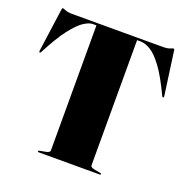

<svg xmlns="http://www.w3.org/2000/svg" viewBox="-127 -830 928 950"><g transform="rotate(20 337.0 -355.5)"><path d="M95 -700H579Q598 -700 612 -705.5Q626 -711 629 -711Q630.5 -711 631.8 -709.2Q633 -707.5 634 -699L665 -475Q666 -467.5 663 -466Q659 -464 656 -470Q612 -563 576.8 -609.8Q541.5 -656.5 513.2 -672.2Q485 -688 463 -688H444V-29Q444 -18 467 -14L495 -9Q503 -7.5 503 -4Q503 0 497 0H177Q171 0 171 -4Q171 -7.5 179 -9L207 -14Q230 -18 230 -29V-688H211Q191.5 -688 164 -670.2Q136.5 -652.5 100.2 -605.5Q64 -558.5 18 -470Q15 -464 11 -466Q8 -467.5 9 -475L40 -699Q41 -707.5 42.2 -709.2Q43.5 -711 45 -711Q48 -711 62.2 -705.5Q76.5 -700 95 -700Z"/></g></svg>

Font: Fraunces 144pt S000 Black
Style: Regular
Weight: 900
Version: Version 1.000; ttfautohint (v1.8.3)